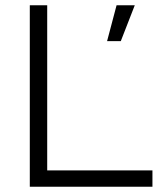

<svg xmlns="http://www.w3.org/2000/svg" viewBox="-20 -708 617 728"><path d="M93 -688V0H558V-62H159V-688ZM491 -688H422L386 -552H438Z"/></svg>

Font: Roundo
Style: Regular
Weight: 400
Designer: Shiva Nallaperumal
Foundry: Indian Type Foundry
Version: Version 2.000